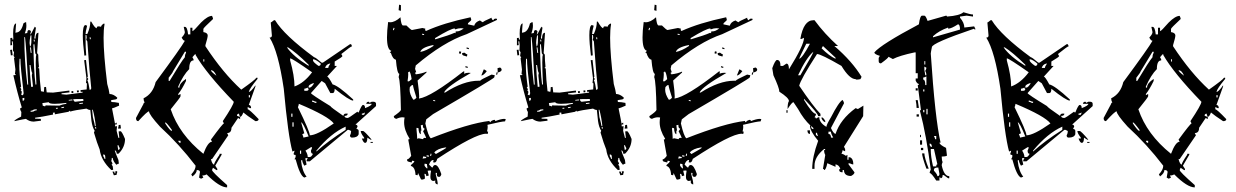

<svg xmlns="http://www.w3.org/2000/svg" viewBox="-20 -772 5287 821"><path d="M108.4 -573.2Q114.3 -574.2 114.3 -601.6V-621.1L110.4 -620.1Q106.4 -598.6 106.4 -587.9ZM430.7 -92.8Q430.7 -98.6 429.7 -105Q428.7 -111.3 422.9 -111.3H420.9L421.9 -103.5Q426.8 -96.7 426.8 -92.8ZM485.4 -130.9Q492.2 -131.8 492.2 -138.7Q487.3 -146.5 486.3 -151.4L482.4 -150.4ZM391.6 -221.7 390.6 -229.5H386.7L387.7 -221.7ZM389.6 -233.4Q385.7 -269.5 377 -302.7H374L377 -271.5Q385.7 -238.3 385.7 -233.4ZM243.2 -309.6 253.9 -311.5V-315.4L242.2 -313.5ZM219.7 -306.6 227.5 -307.6 226.6 -311.5 218.8 -310.5ZM111.3 -293.9 122.1 -294.9Q128.9 -299.8 137.7 -300.8L136.7 -304.7L125 -303.7Q119.1 -298.8 110.4 -297.9ZM319.3 -327.1 335 -329.1 334 -333 319.3 -331.1ZM301.8 -336.9 336.9 -340.8 335.9 -348.6Q297.9 -348.6 293 -347.7Q295.9 -336.9 301.8 -336.9ZM274.4 -341.8 290 -342.8 289.1 -346.7 273.4 -344.7ZM170.9 -316.4Q174.8 -317.4 174.8 -321.3L233.4 -320.3Q248 -326.2 263.7 -328.1V-332Q232.4 -328.1 213.9 -328.1Q189.5 -328.1 188.5 -335L161.1 -331.1L163.1 -319.3H166Q170.9 -319.3 170.9 -316.4ZM77.1 -340.8Q84 -341.8 84 -347.7V-353.5L76.2 -352.5ZM113.3 -400.4 121.1 -401.4 116.2 -448.2Q116.2 -454.1 118.2 -460Q114.3 -461.9 110.4 -494.1H106.4Q107.4 -457 113.3 -400.4ZM78.1 -364.3 81.1 -373Q67.4 -486.3 67.4 -520.5H63.5L62.5 -491.2Q62.5 -457 70.3 -402.3Q70.3 -399.4 66.4 -398.4L71.3 -390.6Q71.3 -387.7 68.4 -386.7L73.2 -379.9Q73.2 -373 70.3 -367.2ZM115.2 -545.9 112.3 -569.3H108.4L111.3 -545.9ZM368.2 -604.5 367.2 -612.3H363.3L364.3 -604.5ZM131.8 -410.2 135.7 -411.1Q132.8 -473.6 132.8 -504.9Q132.8 -537.1 135.7 -537.1L130.9 -543.9L127 -583L123 -582Q124 -472.7 131.8 -410.2ZM128.9 -594.7 127.9 -602.5H124L125 -594.7ZM100.6 -410.2Q91.8 -577.1 86.9 -613.3H84Q84 -513.7 96.7 -410.2ZM456.1 -44.9Q412.1 -85.9 406.2 -132.8Q395.5 -158.2 381.8 -205.1L384.8 -212.9Q375 -227.5 371.1 -254.9L366.2 -301.8Q358.4 -301.8 349.6 -307.6Q298.8 -300.8 280.3 -294.9L279.3 -298.8L272.5 -293.9L214.8 -283.2L213.9 -291L206.1 -290L207 -282.2Q155.3 -271.5 129.9 -268.6V-264.6L154.3 -263.7L155.3 -255.9L124 -252Q106.4 -252 90.8 -263.7Q86.9 -263.7 41 -253.9Q41 -258.8 70.3 -273.4L71.3 -293Q67.4 -298.8 65.4 -307.6L73.2 -312.5Q53.7 -376 37.1 -450.2L47.9 -451.2Q47.9 -455.1 43.9 -455.1L45.9 -474.6L40 -522.5Q40 -525.4 43 -525.4L38.1 -533.2L40 -548.8L35.2 -555.7L36.1 -580.1L34.2 -595.7L30.3 -594.7L32.2 -579.1L24.4 -578.1V-609.4L32.2 -610.4L33.2 -602.5L37.1 -603.5L36.1 -627.9Q36.1 -669.9 48.8 -671.9L45.9 -631.8L49.8 -632.8Q71.3 -634.8 80.1 -671.9L87.9 -676.8H91.8L92.8 -662.1Q92.8 -646.5 85.9 -628.9L96.7 -630.9Q96.7 -642.6 103.5 -643.6Q111.3 -642.6 112.3 -636.7Q109.4 -627.9 109.4 -624Q112.3 -624 128.9 -658.2Q129.9 -654.3 133.8 -654.3L127 -610.4L127.9 -606.4L131.8 -607.4Q131.8 -631.8 144.5 -631.8L138.7 -544.9L143.6 -538.1Q143.6 -513.7 146.5 -487.3Q146.5 -483.4 142.6 -482.4Q143.6 -479.5 147.5 -479.5Q149.4 -430.7 155.3 -381.8Q159.2 -381.8 167 -378.9Q168.9 -384.8 168.9 -399.4L176.8 -400.4L179.7 -377L207 -376L276.4 -384.8L277.3 -377L243.2 -373V-369.1L263.7 -367.2L333 -376V-379.9L325.2 -378.9L324.2 -386.7L350.6 -389.6L351.6 -414.1Q351.6 -417 347.7 -417L349.6 -437.5L339.8 -514.6L347.7 -515.6L355.5 -445.3Q355.5 -442.4 352.5 -441.4L357.4 -434.6Q357.4 -430.7 353.5 -429.7Q359.4 -416 363.3 -387.7Q370.1 -388.7 370.1 -395.5Q363.3 -453.1 353.5 -594.7L348.6 -602.5Q350.6 -608.4 350.6 -612.3L349.6 -622.1H345.7Q345.7 -562.5 348.6 -535.2L340.8 -534.2Q334 -588.9 334 -621.1Q334 -662.1 344.7 -665L352.5 -662.1Q345.7 -634.8 345.7 -626L353.5 -627Q366.2 -655.3 366.2 -679.7H370.1Q385.7 -651.4 393.6 -651.4Q393.6 -659.2 400.4 -659.2Q408.2 -659.2 412.1 -657.2Q412.1 -663.1 422.9 -670.9H426.8V-667Q422.9 -645.5 422.9 -610.4Q422.9 -539.1 438.5 -413.1Q446.3 -386.7 448.2 -370.1Q464.8 -370.1 481.4 -354.5Q481.4 -347.7 473.1 -346.7Q464.8 -345.7 455.1 -343.8L456.1 -335.9Q469.7 -335.9 488.3 -332L489.3 -320.3Q465.8 -309.6 459 -308.6Q469.7 -256.8 471.7 -243.2L478.5 -248L479.5 -240.2L471.7 -239.3L472.7 -231.4L480.5 -232.4L478.5 -212.9L486.3 -182.6H490.2L487.3 -210L495.1 -210.9Q501 -210.9 514.6 -177.7Q514.6 -142.6 487.3 -115.2L479.5 -114.3Q477.5 -128.9 470.7 -128.9Q470.7 -125 486.3 -87.9L488.3 -72.3Q484.4 -72.3 477.5 -67.4Q462.9 -84 461.9 -96.7H458Q458 -85 455.1 -84Q459 -79.1 460.9 -73.2Q460.9 -69.3 457 -68.4L461.9 -61.5L463.9 -45.9ZM466.8 -22.5 460.9 -38.1H468.8L469.7 -31.2H473.6L472.7 -39.1L480.5 -40L481.4 -36.1Q478.5 -28.3 478.5 -24.4ZM485.4 -221.7V-225.6Q487.3 -231.4 487.3 -235.4V-237.3L495.1 -238.3L497.1 -222.7ZM309.6 -377 308.6 -384.8 316.4 -385.7 317.4 -377.9ZM286.1 -374 285.2 -381.8 293 -382.8 293.9 -375ZM26.4 -535.2 23.4 -558.6 31.2 -559.6 34.2 -536.1Z M1006.8 -272.5Q1002 -281.2 1002 -286.1Q993.2 -285.2 993.2 -277.3Q1002 -272.5 1006.8 -272.5ZM752 -161.1V-169.9H742.2Q744.1 -161.1 752 -161.1ZM714.8 -211.9V-216.8Q691.4 -249 686.5 -249V-244.1Q708 -211.9 714.8 -211.9ZM1048.8 -355.5V-365.2H1043.9V-355.5ZM905.3 -448.2Q895.5 -471.7 881.8 -471.7Q881.8 -465.8 905.3 -448.2ZM853.5 -508.8V-518.6H849.6V-508.8ZM849.6 -114.3Q869.1 -166 886.7 -166L881.8 -174.8Q932.6 -244.1 937.5 -244.1L932.6 -253.9Q979.5 -324.2 979.5 -336.9Q860.4 -460 816.4 -537.1V-541Q813.5 -541 802.7 -527.3L807.6 -518.6V-513.7Q789.1 -513.7 789.1 -476.6Q763.7 -451.2 742.2 -402.3V-397.5H747.1Q747.1 -416 775.4 -434.6V-425.8Q757.8 -389.6 742.2 -370.1V-365.2L752 -370.1V-360.4Q752 -356.4 710 -304.7Q746.1 -197.3 849.6 -114.3ZM705.1 -425.8Q755.9 -510.7 770.5 -527.3Q770.5 -538.1 775.4 -545.9V-550.8H770.5L719.7 -466.8Q719.7 -462.9 701.2 -439.5V-425.8ZM1006.8 -272.5V-262.7L998 -267.6L969.7 -225.6Q969.7 -203.1 951.2 -203.1L956.1 -193.4L886.7 -91.8H881.8Q887.7 -68.4 895.5 -68.4Q895.5 -76.2 918.9 -110.4V-114.3H927.7V-110.4L900.4 -63.5L909.2 -49.8V-44.9H905.3L890.6 -54.7L886.7 -44.9Q886.7 -37.1 951.2 19.5V29.3Q918.9 29.3 863.3 -26.4Q855.5 -21.5 844.7 -21.5L849.6 -12.7L839.8 -7.8L831.1 -12.7L835 -36.1Q835 -44.9 821.3 -44.9Q821.3 -31.2 802.7 -17.6L797.9 -26.4Q816.4 -45.9 816.4 -63.5Q746.1 -155.3 664.1 -230.5Q617.2 -282.2 617.2 -295.9Q609.4 -295.9 571.3 -253.9Q561.5 -253.9 561.5 -267.6L593.8 -328.1Q593.8 -333 598.6 -333Q593.8 -341.8 593.8 -351.6Q633.8 -371.1 645.5 -420.9Q755.9 -570.3 770.5 -597.7Q763.7 -597.7 756.8 -611.3Q770.5 -626 770.5 -634.8L765.6 -657.2H770.5Q781.2 -657.2 784.2 -625H793.9V-653.3H802.7V-638.7Q807.6 -638.7 839.8 -675.8Q868.2 -704.1 886.7 -704.1L890.6 -694.3V-690.4Q849.6 -652.3 849.6 -648.4V-634.8Q868.2 -631.8 868.2 -620.1Q868.2 -611.3 858.4 -579.1V-574.2Q933.6 -460 1011.7 -388.7Q1071.3 -430.7 1076.2 -439.5H1081.1V-434.6Q1046.9 -393.6 1043.9 -378.9Q1052.7 -378.9 1072.3 -407.2V-402.3L1043.9 -323.2Q1053.7 -322.3 1053.7 -309.6H1048.8L1039.1 -314.5V-304.7Q1045.9 -304.7 1085.9 -262.7Q1085.9 -253.9 1072.3 -253.9Q1035.2 -278.3 1020.5 -291Q1013.7 -272.5 1006.8 -272.5Z M1151.4 -685.5H1156.2Q1195.3 -621.1 1323.2 -527.3Q1328.1 -527.3 1355.5 -503.9H1360.4L1476.6 -583H1481.4L1485.4 -574.2Q1480.5 -574.2 1439.5 -541L1444.3 -532.2Q1444.3 -528.3 1411.1 -508.8V-490.2H1420.9L1378.9 -444.3Q1384.8 -444.3 1402.3 -411.1Q1425.8 -406.2 1490.2 -346.7V-341.8Q1474.6 -341.8 1411.1 -392.6Q1411.1 -374 1402.3 -374H1392.6L1370.1 -416L1355.5 -425.8L1309.6 -374Q1309.6 -369.1 1392.6 -318.4Q1392.6 -314.5 1448.2 -276.4Q1450.2 -286.1 1458 -286.1H1466.8Q1466.8 -276.4 1453.1 -276.4Q1453.1 -267.6 1466.8 -267.6Q1471.7 -267.6 1508.8 -294.9Q1508.8 -291 1513.7 -291Q1526.4 -323.2 1532.2 -323.2Q1541 -323.2 1541 -309.6Q1569.3 -320.3 1569.3 -328.1H1545.9Q1547.9 -336.9 1555.7 -336.9Q1559.6 -336.9 1559.6 -332L1569.3 -336.9H1578.1Q1587.9 -335.9 1587.9 -328.1V-318.4L1500 -239.3Q1508.8 -238.3 1508.8 -230.5L1503.9 -220.7Q1513.7 -219.7 1513.7 -211.9V-198.2Q1508.8 -183.6 1485.4 -183.6Q1476.6 -183.6 1476.6 -193.4Q1481.4 -201.2 1481.4 -211.9L1471.7 -216.8H1466.8L1304.7 -82H1291V-86.9L1295.9 -95.7H1286.1V-90.8L1291 -68.4L1281.2 -63.5Q1272.5 -78.1 1272.5 -86.9H1267.6V-82Q1272.5 -39.1 1291 -16.6L1281.2 -12.7Q1262.7 -20.5 1244.1 -90.8H1239.3L1244.1 -100.6V-109.4Q1235.4 -109.4 1235.4 -114.3Q1239.3 -123 1239.3 -127.9L1230.5 -124Q1211.9 -190.4 1193.4 -392.6Q1169.9 -552.7 1132.8 -611.3Q1142.6 -611.3 1142.6 -620.1L1137.7 -675.8Q1139.6 -675.8 1151.4 -685.5ZM1207 -569.3Q1234.4 -530.3 1299.8 -490.2V-495.1Q1245.1 -548.8 1211.9 -569.3ZM1220.7 -522.5V-513.7Q1239.3 -447.3 1239.3 -402.3Q1280.3 -417 1314.5 -462.9Q1229.5 -522.5 1220.7 -522.5ZM1318.4 -518.6V-513.7Q1318.4 -506.8 1341.8 -490.2Q1351.6 -490.2 1351.6 -500Q1330.1 -518.6 1318.4 -518.6ZM1370.1 -481.4H1383.8Q1383.8 -488.3 1392.6 -500H1388.7Q1374 -496.1 1370.1 -481.4ZM1299.8 -402.3V-397.5H1304.7Q1311.5 -397.5 1323.2 -416H1318.4Q1299.8 -409.2 1299.8 -402.3ZM1281.2 -392.6V-383.8H1291Q1299.8 -383.8 1299.8 -392.6Q1295.9 -392.6 1295.9 -397.5Q1286.1 -392.6 1281.2 -392.6ZM1314.5 -341.8V-336.9Q1319.3 -336.9 1328.1 -332H1333V-336.9Q1327.1 -336.9 1318.4 -341.8ZM1257.8 -328.1Q1257.8 -323.2 1253.9 -313.5Q1304.7 -210 1304.7 -193.4Q1335 -193.4 1407.2 -244.1Q1383.8 -275.4 1257.8 -328.1ZM1527.3 -286.1V-281.2H1537.1L1541 -291Q1532.2 -286.1 1527.3 -286.1ZM1225.6 -286.1V-272.5H1230.5V-286.1ZM1230.5 -249V-230.5H1235.4V-249ZM1267.6 -249 1281.2 -202.1 1272.5 -198.2Q1277.3 -188.5 1277.3 -183.6L1299.8 -188.5Q1275.4 -249 1267.6 -249ZM1333 -127.9V-124Q1383.8 -169.9 1458 -216.8V-230.5Q1394.5 -202.1 1333 -127.9ZM1522.5 -211.9H1532.2Q1538.1 -211.9 1569.3 -174.8H1564.5L1550.8 -183.6Q1550.8 -161.1 1541 -161.1Q1534.2 -161.1 1527.3 -179.7H1537.1V-183.6Q1522.5 -202.1 1522.5 -211.9ZM1564.5 -165H1574.2V-161.1H1564.5ZM1286.1 -127.9Q1295.9 -113.3 1295.9 -100.6H1304.7Q1311.5 -100.6 1318.4 -114.3Q1309.6 -114.3 1309.6 -127.9Q1314.5 -137.7 1314.5 -142.6H1309.6ZM1262.7 -127.9V-114.3H1267.6V-127.9Z M1843.8 -604.5Q1900.4 -621.1 1923.8 -631.8L1927.7 -629.9L1928.7 -637.7H1933.6Q1946.3 -637.7 1962.9 -650.4Q1957 -651.4 1951.2 -651.4Q1939.5 -651.4 1926.8 -646.5Q1924.8 -646.5 1924.8 -649.4V-650.4Q1908.2 -650.4 1840.8 -609.4L1839.8 -604.5ZM1806.6 -50.8 1807.6 -55.7Q1805.7 -63.5 1805.7 -67.4V-70.3L1795.9 -72.3L1794.9 -66.4Q1794.9 -60.5 1806.6 -50.8ZM1787.1 -93.8Q1794.9 -95.7 1798.8 -95.7H1801.8L1802.7 -100.6L1790 -103.5ZM1813.5 -101.6 1814.5 -106.4 1804.7 -108.4 1803.7 -103.5ZM1823.2 -104.5 1825.2 -114.3 1821.3 -115.2 1819.3 -105.5ZM1843.8 -113.3Q1887.7 -137.7 1888.7 -140.6L1884.8 -141.6Q1850.6 -136.7 1836.9 -120.1ZM1789.1 -176.8Q1790 -182.6 1796.9 -182.6L1801.8 -181.6V-182.6Q1801.8 -186.5 1789.1 -210.9Q1794.9 -217.8 1795.9 -221.7Q1788.1 -223.6 1788.1 -234.4V-238.3L1779.3 -236.3L1782.2 -212.9L1779.3 -213.9V-198.2Q1770.5 -200.2 1769.5 -223.6L1761.7 -225.6L1760.7 -221.7Q1763.7 -191.4 1763.7 -181.6L1762.7 -178.7L1770.5 -180.7ZM1840.8 -338.9V-342.8L1833 -344.7L1832 -340.8ZM1748 -345.7Q1753.9 -345.7 1760.7 -354.5Q1746.1 -400.4 1746.1 -407.2V-408.2H1744.1Q1739.3 -408.2 1732.4 -399.4Q1731.4 -394.5 1731.4 -388.7Q1731.4 -369.1 1747.1 -345.7ZM1727.5 -423.8Q1729.5 -423.8 1740.2 -433.6Q1735.4 -464.8 1729.5 -466.8Q1728.5 -462.9 1725.6 -462.9H1724.6Q1725.6 -460 1725.6 -453.1Q1725.6 -443.4 1722.7 -424.8ZM1777.3 -549.8Q1802.7 -554.7 1833 -575.2L1834 -579.1H1831.1Q1782.2 -569.3 1777.3 -549.8ZM1664.1 -642.6 1667 -652.3 1663.1 -653.3 1660.2 -643.6ZM1793 -622.1 1793.9 -626 1785.2 -627.9 1784.2 -624ZM1851.6 16.6Q1840.8 14.6 1840.8 5.9L1841.8 0L1832 2Q1820.3 0 1820.3 -15.6Q1820.3 -26.4 1823.2 -42L1818.4 -43L1808.6 -42L1813.5 -21.5L1802.7 -18.6V-21.5Q1802.7 -27.3 1795.9 -29.3L1794.9 -25.4Q1796.9 -19.5 1796.9 -13.7L1795.9 -6.8L1785.2 -3.9L1780.3 -4.9L1767.6 -32.2L1765.6 -22.5L1756.8 -24.4Q1754.9 -58.6 1736.3 -62.5L1738.3 -67.4Q1750 -76.2 1752 -83L1742.2 -85L1740.2 -77.1Q1733.4 -79.1 1727.1 -80.6Q1720.7 -82 1720.7 -87.9V-90.8H1721.7Q1727.5 -90.8 1738.3 -105.5L1725.6 -175.8H1727.5Q1730.5 -175.8 1731.4 -178.7Q1708 -215.8 1708 -249Q1708 -259.8 1710 -269.5L1701.2 -270.5Q1688.5 -270.5 1674.8 -263.7Q1664.1 -266.6 1664.1 -273.4V-275.4Q1692.4 -294.9 1694.3 -301.8Q1692.4 -423.8 1684.6 -442.4L1687.5 -456.1Q1677.7 -458 1672.9 -516.6Q1659.2 -519.5 1651.4 -545.9L1646.5 -546.9L1653.3 -554.7Q1634.8 -559.6 1634.8 -612.3Q1634.8 -638.7 1639.6 -677.7L1648.4 -676.8Q1668.9 -676.8 1692.4 -698.2Q1695.3 -664.1 1703.1 -663.1H1717.8Q1735.4 -645.5 1741.2 -643.6L1786.1 -652.3L1798.8 -649.4L1797.9 -645.5Q1797.9 -640.6 1801.8 -639.6Q1877 -673.8 1992.2 -698.2L1995.1 -688.5L1994.1 -684.6L1981.4 -672.9L1980.5 -668L2007.8 -662.1Q2011.7 -677.7 2032.2 -684.6Q2040 -678.7 2044.9 -676.8Q2045.9 -680.7 2082 -696.3Q2082 -687.5 2089.8 -685.5Q2091.8 -692.4 2099.6 -692.4L2105.5 -691.4L2104.5 -686.5L1975.6 -626Q1875 -591.8 1757.8 -492.2L1754.9 -477.5L1759.8 -462.9H1758.8Q1755.9 -462.9 1753.9 -459Q1757.8 -458 1757.8 -455.1V-454.1Q1784.2 -457 1803.7 -465.8V-461.9L1765.6 -427.7Q1772.5 -378.9 1772.5 -359.4L1771.5 -350.6Q1822.3 -357.4 1961.9 -466.8L1965.8 -465.8L1963.9 -457Q1974.6 -460.9 1984.4 -460.9Q1989.3 -460.9 1993.2 -460Q1891.6 -402.3 1878.9 -377L1882.8 -376Q1961.9 -426.8 2026.4 -426.8H2033.2Q2035.2 -431.6 2082 -453.1L2095.7 -450.2Q2094.7 -446.3 2093.3 -440.9Q2091.8 -435.5 1832 -284.2L1802.7 -261.7L1798.8 -244.1Q1811.5 -188.5 1822.3 -180.7Q1986.3 -245.1 2073.2 -254.9V-252.9Q2073.2 -250 2077.1 -249Q2078.1 -255.9 2093.8 -259.8Q2097.7 -258.8 2097.7 -255.9V-253.9Q2122.1 -263.7 2135.7 -263.7L2142.6 -262.7L2139.6 -252.9H2137.7Q2126 -252.9 2064.5 -238.3Q2065.4 -234.4 2065.4 -229.5Q2065.4 -221.7 2062.5 -210L2067.4 -209L2065.4 -199.2L2058.6 -200.2Q2012.7 -200.2 1849.6 -92.8Q1845.7 -77.1 1837.9 -77.1L1832 -78.1L1834 -87.9H1832Q1822.3 -87.9 1814.5 -68.4L1826.2 -56.6L1830.1 -55.7Q1833 -66.4 1840.8 -66.4Q1854.5 -66.4 1867.2 -27.3Q1864.3 -15.6 1857.4 -15.6Q1847.7 -15.6 1847.7 -26.4L1848.6 -32.2L1843.8 -33.2L1842.8 -28.3Q1851.6 2.9 1851.6 13.7ZM1979.5 -481.4 1969.7 -484.4 1970.7 -489.3 1980.5 -486.3ZM2105.5 -452.1 2101.6 -453.1 2103.5 -462.9 2108.4 -461.9ZM2038.1 -449.2 2048.8 -475.6Q2051.8 -474.6 2054.7 -472.7Q2057.6 -470.7 2061.5 -467.8Q2047.9 -449.2 2038.1 -449.2ZM2108.4 -461.9 2107.4 -480.5 2118.2 -483.4Q2125 -479.5 2125 -473.6Q2125 -465.8 2108.4 -461.9ZM1976.6 -530.3 1962.9 -534.2Q1956.1 -536.1 1956.1 -542V-544.9L1965.8 -546.9Q1974.6 -540 1978.5 -539.1ZM1950.2 -542 1942.4 -543.9 1944.3 -552.7 1952.1 -550.8ZM1984.4 -561.5 1974.6 -564.5 1975.6 -569.3 1985.4 -566.4ZM1694.3 -725.6 1684.6 -728.5 1686.5 -752 1694.3 -750Z M2274.4 -573.2Q2280.3 -574.2 2280.3 -601.6V-621.1L2276.4 -620.1Q2272.5 -598.6 2272.5 -587.9ZM2596.7 -92.8Q2596.7 -98.6 2595.7 -105Q2594.7 -111.3 2588.9 -111.3H2586.9L2587.9 -103.5Q2592.8 -96.7 2592.8 -92.8ZM2651.4 -130.9Q2658.2 -131.8 2658.2 -138.7Q2653.3 -146.5 2652.3 -151.4L2648.4 -150.4ZM2557.6 -221.7 2556.6 -229.5H2552.7L2553.7 -221.7ZM2555.7 -233.4Q2551.8 -269.5 2543 -302.7H2540L2543 -271.5Q2551.8 -238.3 2551.8 -233.4ZM2409.2 -309.6 2419.9 -311.5V-315.4L2408.2 -313.5ZM2385.7 -306.6 2393.6 -307.6 2392.6 -311.5 2384.8 -310.5ZM2277.3 -293.9 2288.1 -294.9Q2294.9 -299.8 2303.7 -300.8L2302.7 -304.7L2291 -303.7Q2285.2 -298.8 2276.4 -297.9ZM2485.4 -327.1 2501 -329.1 2500 -333 2485.4 -331.1ZM2467.8 -336.9 2502.9 -340.8 2502 -348.6Q2463.9 -348.6 2459 -347.7Q2461.9 -336.9 2467.8 -336.9ZM2440.4 -341.8 2456.1 -342.8 2455.1 -346.7 2439.5 -344.7ZM2336.9 -316.4Q2340.8 -317.4 2340.8 -321.3L2399.4 -320.3Q2414.1 -326.2 2429.7 -328.1V-332Q2398.4 -328.1 2379.9 -328.1Q2355.5 -328.1 2354.5 -335L2327.1 -331.1L2329.1 -319.3H2332Q2336.9 -319.3 2336.9 -316.4ZM2243.2 -340.8Q2250 -341.8 2250 -347.7V-353.5L2242.2 -352.5ZM2279.3 -400.4 2287.1 -401.4 2282.2 -448.2Q2282.2 -454.1 2284.2 -460Q2280.3 -461.9 2276.4 -494.1H2272.5Q2273.4 -457 2279.3 -400.4ZM2244.1 -364.3 2247.1 -373Q2233.4 -486.3 2233.4 -520.5H2229.5L2228.5 -491.2Q2228.5 -457 2236.3 -402.3Q2236.3 -399.4 2232.4 -398.4L2237.3 -390.6Q2237.3 -387.7 2234.4 -386.7L2239.3 -379.9Q2239.3 -373 2236.3 -367.2ZM2281.2 -545.9 2278.3 -569.3H2274.4L2277.3 -545.9ZM2534.2 -604.5 2533.2 -612.3H2529.3L2530.3 -604.5ZM2297.9 -410.2 2301.8 -411.1Q2298.8 -473.6 2298.8 -504.9Q2298.8 -537.1 2301.8 -537.1L2296.9 -543.9L2293 -583L2289.1 -582Q2290 -472.7 2297.9 -410.2ZM2294.9 -594.7 2293.9 -602.5H2290L2291 -594.7ZM2266.6 -410.2Q2257.8 -577.1 2252.9 -613.3H2250Q2250 -513.7 2262.7 -410.2ZM2622.1 -44.9Q2578.1 -85.9 2572.3 -132.8Q2561.5 -158.2 2547.9 -205.1L2550.8 -212.9Q2541 -227.5 2537.1 -254.9L2532.2 -301.8Q2524.4 -301.8 2515.6 -307.6Q2464.8 -300.8 2446.3 -294.9L2445.3 -298.8L2438.5 -293.9L2380.9 -283.2L2379.9 -291L2372.1 -290L2373 -282.2Q2321.3 -271.5 2295.9 -268.6V-264.6L2320.3 -263.7L2321.3 -255.9L2290 -252Q2272.5 -252 2256.8 -263.7Q2252.9 -263.7 2207 -253.9Q2207 -258.8 2236.3 -273.4L2237.3 -293Q2233.4 -298.8 2231.4 -307.6L2239.3 -312.5Q2219.7 -376 2203.1 -450.2L2213.9 -451.2Q2213.9 -455.1 2210 -455.1L2211.9 -474.6L2206.1 -522.5Q2206.1 -525.4 2209 -525.4L2204.1 -533.2L2206.1 -548.8L2201.2 -555.7L2202.1 -580.1L2200.2 -595.7L2196.3 -594.7L2198.2 -579.1L2190.4 -578.1V-609.4L2198.2 -610.4L2199.2 -602.5L2203.1 -603.5L2202.1 -627.9Q2202.1 -669.9 2214.8 -671.9L2211.9 -631.8L2215.8 -632.8Q2237.3 -634.8 2246.1 -671.9L2253.9 -676.8H2257.8L2258.8 -662.1Q2258.8 -646.5 2252 -628.9L2262.7 -630.9Q2262.7 -642.6 2269.5 -643.6Q2277.3 -642.6 2278.3 -636.7Q2275.4 -627.9 2275.4 -624Q2278.3 -624 2294.9 -658.2Q2295.9 -654.3 2299.8 -654.3L2293 -610.4L2293.9 -606.4L2297.9 -607.4Q2297.9 -631.8 2310.5 -631.8L2304.7 -544.9L2309.6 -538.1Q2309.6 -513.7 2312.5 -487.3Q2312.5 -483.4 2308.6 -482.4Q2309.6 -479.5 2313.5 -479.5Q2315.4 -430.7 2321.3 -381.8Q2325.2 -381.8 2333 -378.9Q2335 -384.8 2335 -399.4L2342.8 -400.4L2345.7 -377L2373 -376L2442.4 -384.8L2443.4 -377L2409.2 -373V-369.1L2429.7 -367.2L2499 -376V-379.9L2491.2 -378.9L2490.2 -386.7L2516.6 -389.6L2517.6 -414.1Q2517.6 -417 2513.7 -417L2515.6 -437.5L2505.9 -514.6L2513.7 -515.6L2521.5 -445.3Q2521.5 -442.4 2518.6 -441.4L2523.4 -434.6Q2523.4 -430.7 2519.5 -429.7Q2525.4 -416 2529.3 -387.7Q2536.1 -388.7 2536.1 -395.5Q2529.3 -453.1 2519.5 -594.7L2514.6 -602.5Q2516.6 -608.4 2516.6 -612.3L2515.6 -622.1H2511.7Q2511.7 -562.5 2514.6 -535.2L2506.8 -534.2Q2500 -588.9 2500 -621.1Q2500 -662.1 2510.7 -665L2518.6 -662.1Q2511.7 -634.8 2511.7 -626L2519.5 -627Q2532.2 -655.3 2532.2 -679.7H2536.1Q2551.8 -651.4 2559.6 -651.4Q2559.6 -659.2 2566.4 -659.2Q2574.2 -659.2 2578.1 -657.2Q2578.1 -663.1 2588.9 -670.9H2592.8V-667Q2588.9 -645.5 2588.9 -610.4Q2588.9 -539.1 2604.5 -413.1Q2612.3 -386.7 2614.3 -370.1Q2630.9 -370.1 2647.5 -354.5Q2647.5 -347.7 2639.2 -346.7Q2630.9 -345.7 2621.1 -343.8L2622.1 -335.9Q2635.7 -335.9 2654.3 -332L2655.3 -320.3Q2631.8 -309.6 2625 -308.6Q2635.7 -256.8 2637.7 -243.2L2644.5 -248L2645.5 -240.2L2637.7 -239.3L2638.7 -231.4L2646.5 -232.4L2644.5 -212.9L2652.3 -182.6H2656.2L2653.3 -210L2661.1 -210.9Q2667 -210.9 2680.7 -177.7Q2680.7 -142.6 2653.3 -115.2L2645.5 -114.3Q2643.6 -128.9 2636.7 -128.9Q2636.7 -125 2652.3 -87.9L2654.3 -72.3Q2650.4 -72.3 2643.6 -67.4Q2628.9 -84 2627.9 -96.7H2624Q2624 -85 2621.1 -84Q2625 -79.1 2627 -73.2Q2627 -69.3 2623 -68.4L2627.9 -61.5L2629.9 -45.9ZM2632.8 -22.5 2627 -38.1H2634.8L2635.7 -31.2H2639.6L2638.7 -39.1L2646.5 -40L2647.5 -36.1Q2644.5 -28.3 2644.5 -24.4ZM2651.4 -221.7V-225.6Q2653.3 -231.4 2653.3 -235.4V-237.3L2661.1 -238.3L2663.1 -222.7ZM2475.6 -377 2474.6 -384.8 2482.4 -385.7 2483.4 -377.9ZM2452.1 -374 2451.2 -381.8 2459 -382.8 2460 -375ZM2192.4 -535.2 2189.5 -558.6 2197.3 -559.6 2200.2 -536.1Z M2936.5 -604.5Q2993.2 -621.1 3016.6 -631.8L3020.5 -629.9L3021.5 -637.7H3026.4Q3039.1 -637.7 3055.7 -650.4Q3049.8 -651.4 3043.9 -651.4Q3032.2 -651.4 3019.5 -646.5Q3017.6 -646.5 3017.6 -649.4V-650.4Q3001 -650.4 2933.6 -609.4L2932.6 -604.5ZM2899.4 -50.8 2900.4 -55.7Q2898.4 -63.5 2898.4 -67.4V-70.3L2888.7 -72.3L2887.7 -66.4Q2887.7 -60.5 2899.4 -50.8ZM2879.9 -93.8Q2887.7 -95.7 2891.6 -95.7H2894.5L2895.5 -100.6L2882.8 -103.5ZM2906.2 -101.6 2907.2 -106.4 2897.5 -108.4 2896.5 -103.5ZM2916 -104.5 2918 -114.3 2914.1 -115.2 2912.1 -105.5ZM2936.5 -113.3Q2980.5 -137.7 2981.4 -140.6L2977.5 -141.6Q2943.4 -136.7 2929.7 -120.1ZM2881.8 -176.8Q2882.8 -182.6 2889.6 -182.6L2894.5 -181.6V-182.6Q2894.5 -186.5 2881.8 -210.9Q2887.7 -217.8 2888.7 -221.7Q2880.9 -223.6 2880.9 -234.4V-238.3L2872.1 -236.3L2875 -212.9L2872.1 -213.9V-198.2Q2863.3 -200.2 2862.3 -223.6L2854.5 -225.6L2853.5 -221.7Q2856.4 -191.4 2856.4 -181.6L2855.5 -178.7L2863.3 -180.7ZM2933.6 -338.9V-342.8L2925.8 -344.7L2924.8 -340.8ZM2840.8 -345.7Q2846.7 -345.7 2853.5 -354.5Q2838.9 -400.4 2838.9 -407.2V-408.2H2836.9Q2832 -408.2 2825.2 -399.4Q2824.2 -394.5 2824.2 -388.7Q2824.2 -369.1 2839.8 -345.7ZM2820.3 -423.8Q2822.3 -423.8 2833 -433.6Q2828.1 -464.8 2822.3 -466.8Q2821.3 -462.9 2818.4 -462.9H2817.4Q2818.4 -460 2818.4 -453.1Q2818.4 -443.4 2815.4 -424.8ZM2870.1 -549.8Q2895.5 -554.7 2925.8 -575.2L2926.8 -579.1H2923.8Q2875 -569.3 2870.1 -549.8ZM2756.8 -642.6 2759.8 -652.3 2755.9 -653.3 2752.9 -643.6ZM2885.7 -622.1 2886.7 -626 2877.9 -627.9 2877 -624ZM2944.3 16.6Q2933.6 14.6 2933.6 5.9L2934.6 0L2924.8 2Q2913.1 0 2913.1 -15.6Q2913.1 -26.4 2916 -42L2911.1 -43L2901.4 -42L2906.2 -21.5L2895.5 -18.6V-21.5Q2895.5 -27.3 2888.7 -29.3L2887.7 -25.4Q2889.6 -19.5 2889.6 -13.7L2888.7 -6.8L2877.9 -3.9L2873 -4.9L2860.4 -32.2L2858.4 -22.5L2849.6 -24.4Q2847.7 -58.6 2829.1 -62.5L2831.1 -67.4Q2842.8 -76.2 2844.7 -83L2835 -85L2833 -77.1Q2826.2 -79.1 2819.8 -80.6Q2813.5 -82 2813.5 -87.9V-90.8H2814.5Q2820.3 -90.8 2831.1 -105.5L2818.4 -175.8H2820.3Q2823.2 -175.8 2824.2 -178.7Q2800.8 -215.8 2800.8 -249Q2800.8 -259.8 2802.7 -269.5L2793.9 -270.5Q2781.2 -270.5 2767.6 -263.7Q2756.8 -266.6 2756.8 -273.4V-275.4Q2785.2 -294.9 2787.1 -301.8Q2785.2 -423.8 2777.3 -442.4L2780.3 -456.1Q2770.5 -458 2765.6 -516.6Q2752 -519.5 2744.1 -545.9L2739.3 -546.9L2746.1 -554.7Q2727.5 -559.6 2727.5 -612.3Q2727.5 -638.7 2732.4 -677.7L2741.2 -676.8Q2761.7 -676.8 2785.2 -698.2Q2788.1 -664.1 2795.9 -663.1H2810.5Q2828.1 -645.5 2834 -643.6L2878.9 -652.3L2891.6 -649.4L2890.6 -645.5Q2890.6 -640.6 2894.5 -639.6Q2969.7 -673.8 3085 -698.2L3087.9 -688.5L3086.9 -684.6L3074.2 -672.9L3073.2 -668L3100.6 -662.1Q3104.5 -677.7 3125 -684.6Q3132.8 -678.7 3137.7 -676.8Q3138.7 -680.7 3174.8 -696.3Q3174.8 -687.5 3182.6 -685.5Q3184.6 -692.4 3192.4 -692.4L3198.2 -691.4L3197.3 -686.5L3068.4 -626Q2967.8 -591.8 2850.6 -492.2L2847.7 -477.5L2852.5 -462.9H2851.6Q2848.6 -462.9 2846.7 -459Q2850.6 -458 2850.6 -455.1V-454.1Q2877 -457 2896.5 -465.8V-461.9L2858.4 -427.7Q2865.2 -378.9 2865.2 -359.4L2864.3 -350.6Q2915 -357.4 3054.7 -466.8L3058.6 -465.8L3056.6 -457Q3067.4 -460.9 3077.1 -460.9Q3082 -460.9 3085.9 -460Q2984.4 -402.3 2971.7 -377L2975.6 -376Q3054.7 -426.8 3119.1 -426.8H3126Q3127.9 -431.6 3174.8 -453.1L3188.5 -450.2Q3187.5 -446.3 3186 -440.9Q3184.6 -435.5 2924.8 -284.2L2895.5 -261.7L2891.6 -244.1Q2904.3 -188.5 2915 -180.7Q3079.1 -245.1 3166 -254.9V-252.9Q3166 -250 3169.9 -249Q3170.9 -255.9 3186.5 -259.8Q3190.4 -258.8 3190.4 -255.9V-253.9Q3214.8 -263.7 3228.5 -263.7L3235.4 -262.7L3232.4 -252.9H3230.5Q3218.8 -252.9 3157.2 -238.3Q3158.2 -234.4 3158.2 -229.5Q3158.2 -221.7 3155.3 -210L3160.2 -209L3158.2 -199.2L3151.4 -200.2Q3105.5 -200.2 2942.4 -92.8Q2938.5 -77.1 2930.7 -77.1L2924.8 -78.1L2926.8 -87.9H2924.8Q2915 -87.9 2907.2 -68.4L2918.9 -56.6L2922.9 -55.7Q2925.8 -66.4 2933.6 -66.4Q2947.3 -66.4 2960 -27.3Q2957 -15.6 2950.2 -15.6Q2940.4 -15.6 2940.4 -26.4L2941.4 -32.2L2936.5 -33.2L2935.5 -28.3Q2944.3 2.9 2944.3 13.7ZM3072.3 -481.4 3062.5 -484.4 3063.5 -489.3 3073.2 -486.3ZM3198.2 -452.1 3194.3 -453.1 3196.3 -462.9 3201.2 -461.9ZM3130.9 -449.2 3141.6 -475.6Q3144.5 -474.6 3147.5 -472.7Q3150.4 -470.7 3154.3 -467.8Q3140.6 -449.2 3130.9 -449.2ZM3201.2 -461.9 3200.2 -480.5 3210.9 -483.4Q3217.8 -479.5 3217.8 -473.6Q3217.8 -465.8 3201.2 -461.9ZM3069.3 -530.3 3055.7 -534.2Q3048.8 -536.1 3048.8 -542V-544.9L3058.6 -546.9Q3067.4 -540 3071.3 -539.1ZM3043 -542 3035.2 -543.9 3037.1 -552.7 3044.9 -550.8ZM3077.1 -561.5 3067.4 -564.5 3068.4 -569.3 3078.1 -566.4ZM2787.1 -725.6 2777.3 -728.5 2779.3 -752 2787.1 -750Z M3458 -219.7V-224.6L3448.2 -233.4Q3448.2 -219.7 3458 -219.7ZM3397.5 -520.5Q3411.1 -524.4 3443.4 -585H3427.7Q3397.5 -524.4 3397.5 -520.5ZM3552.7 -520.5V-525.4L3499 -575.2L3493.2 -565.4Q3525.4 -533.2 3552.7 -520.5ZM3402.3 -450.2Q3458 -543.9 3458 -550.8Q3427.7 -525.4 3392.6 -450.2ZM3543 -183.6Q3533.2 -200.2 3533.2 -209H3522.5V-199.2Q3533.2 -199.2 3533.2 -183.6ZM3478.5 -189.5Q3473.6 -199.2 3473.6 -204.1H3468.8V-194.3ZM3508.8 -250Q3501 -250 3493.2 -264.6V-270.5Q3500 -270.5 3508.8 -254.9ZM3347.7 -290H3342.8V-300.8H3347.7ZM3443.4 -199.2Q3432.6 -199.2 3432.6 -214.8H3443.4ZM3619.1 -19.5Q3588.9 -19.5 3588.9 -44.9H3583V-35.2Q3568.4 -35.2 3568.4 -44.9Q3568.4 -49.8 3573.2 -49.8Q3568.4 -66.4 3552.7 -69.3V-58.6L3517.6 -74.2Q3511.7 -44.9 3503.9 -44.9Q3503.9 -49.8 3499 -49.8L3508.8 -109.4Q3503.9 -118.2 3503.9 -129.9Q3508.8 -129.9 3508.8 -134.8H3503.9Q3462.9 -101.6 3462.9 -63.5V-49.8H3453.1Q3453.1 -100.6 3478.5 -169.9Q3443.4 -211.9 3443.4 -234.4H3446.3Q3416 -262.7 3392.6 -305.7L3373 -335Q3366.2 -335 3347.7 -305.7Q3347.7 -331.1 3353.5 -339.8Q3353.5 -353.5 3312.5 -379.9Q3312.5 -395.5 3287.1 -450.2L3282.2 -480.5Q3294.9 -515.6 3302.7 -515.6Q3317.4 -515.6 3317.4 -490.2H3328.1L3342.8 -500Q3353.5 -500 3353.5 -475.6Q3418 -579.1 3418 -610.4L3407.2 -605.5H3402.3Q3416 -685.5 3458 -685.5H3462.9Q3505.9 -627 3563.5 -575.2H3547.9Q3624 -509.8 3664.1 -443.4L3659.2 -433.6Q3649.4 -431.6 3643.6 -431.6Q3638.7 -431.6 3638.7 -433.6Q3612.3 -433.6 3578.1 -490.2Q3490.2 -541 3473.6 -541Q3402.3 -430.7 3397.5 -405.3Q3459 -314.5 3488.3 -285.2V-275.4H3478.5Q3478.5 -286.1 3418 -349.6V-344.7Q3454.1 -285.2 3468.8 -285.2V-280.3L3462.9 -270.5Q3468.8 -270.5 3468.8 -264.6L3478.5 -270.5H3483.4Q3483.4 -247.1 3513.7 -229.5Q3513.7 -238.3 3533.2 -270.5Q3567.4 -336.9 3583 -344.7Q3588.9 -335.9 3588.9 -330.1L3533.2 -224.6Q3543 -202.1 3552.7 -199.2Q3573.2 -261.7 3638.7 -309.6L3648.4 -305.7L3671.9 -320.3L3670.9 -275.4L3588.9 -144.5L3593.8 -134.8V-125L3583 -129.9Q3583 -125 3578.1 -114.3Q3585.9 -114.3 3598.6 -104.5Q3598.6 -109.4 3603.5 -109.4V-88.9H3608.4V-99.6H3614.3Q3628.9 -93.8 3628.9 -69.3H3624Q3614.3 -74.2 3608.4 -74.2V-69.3L3633.8 -35.2Q3633.8 -27.3 3619.1 -19.5Z M3969.7 -612.3 4085 -645.5Q4085 -668 4076.2 -668Q4047.9 -649.4 4034.2 -649.4V-654.3Q3995.1 -640.6 3969.7 -617.2ZM3988.3 -18.6Q3997.1 -18.6 3997.1 -28.3L3992.2 -55.7Q3973.6 -55.7 3973.6 -46.9V-42Q3988.3 -26.4 3988.3 -18.6ZM3983.4 -60.5Q3983.4 -69.3 3988.3 -69.3L3973.6 -134.8H3960V-129.9Q3960 -103.5 3969.7 -60.5ZM3964.8 -143.6Q3964.8 -158.2 3955.1 -158.2V-153.3Q3957 -143.6 3964.8 -143.6ZM3983.4 -176.8V-190.4H3973.6Q3978.5 -181.6 3978.5 -176.8ZM3932.6 -292V-301.8H3927.7V-292ZM3946.3 -283.2V-306.6H3941.4V-283.2ZM3932.6 -380.9V-389.6H3927.7V-380.9ZM3941.4 -408.2V-445.3Q3932.6 -440.4 3927.7 -440.4V-431.6Q3936.5 -431.6 3936.5 -408.2ZM3941.4 -450.2Q3941.4 -460 3936.5 -468.8Q3941.4 -477.5 3941.4 -482.4L3932.6 -487.3V-473.6L3936.5 -450.2ZM3936.5 -496.1V-510.7H3932.6V-496.1ZM3997.1 0H3983.4Q3962.9 -32.2 3955.1 -32.2Q3955.1 -37.1 3960 -46.9Q3941.4 -192.4 3914.1 -296.9Q3914.1 -301.8 3918 -301.8L3904.3 -408.2Q3909.2 -408.2 3909.2 -413.1Q3902.3 -413.1 3895.5 -426.8V-436.5H3904.3V-459H3895.5V-547.9H3890.6Q3826.2 -534.2 3797.9 -519.5L3779.3 -529.3Q3779.3 -524.4 3747.1 -501Q3737.3 -501 3737.3 -510.7V-524.4L3742.2 -533.2Q3718.8 -540 3718.8 -547.9Q3747.1 -582 3909.2 -668Q3914.1 -705.1 3922.9 -705.1H3932.6Q3938.5 -705.1 3946.3 -682.6L4025.4 -705.1Q4029.3 -705.1 4029.3 -701.2Q4084 -705.1 4099.6 -719.7Q4129.9 -710 4140.6 -710V-701.2Q4136.7 -701.2 4113.3 -705.1L4085 -701.2V-696.3Q4103.5 -674.8 4103.5 -654.3L4145.5 -659.2L4150.4 -649.4V-645.5Q4145.5 -645.5 4145.5 -649.4Q3964.8 -587.9 3964.8 -570.3Q3960 -546.9 3960 -543Q3978.5 -262.7 4002 -162.1H3997.1Q3997.1 -153.3 4025.4 -139.6L4029.3 -106.4Q4022.5 -102.5 4006.8 -102.5Q4006.8 -86.9 4010.7 -79.1Q4006.8 -70.3 4006.8 -65.4Q4016.6 -18.6 4039.1 -18.6V-9.8H4034.2L4015.6 -23.4H4010.7Q4010.7 -9.8 4002 -9.8Q4002 -13.7 3997.1 -13.7ZM3951.2 -50.8H3941.4Q3922.9 -101.6 3922.9 -116.2H3932.6Q3932.6 -98.6 3951.2 -50.8ZM3927.7 -129.9H3918V-139.6H3927.7ZM3922.9 -153.3H3914.1V-171.9H3922.9ZM3918 -185.5H3914.1V-195.3H3918ZM3909.2 -273.4H3899.4V-283.2H3909.2ZM3909.2 -310.5H3899.4Q3899.4 -325.2 3895.5 -343.8H3904.3ZM3904.3 -384.8H3895.5V-394.5H3904.3Z M4215.8 -685.5H4220.7Q4259.8 -621.1 4387.7 -527.3Q4392.6 -527.3 4419.9 -503.9H4424.8L4541 -583H4545.9L4549.8 -574.2Q4544.9 -574.2 4503.9 -541L4508.8 -532.2Q4508.8 -528.3 4475.6 -508.8V-490.2H4485.4L4443.4 -444.3Q4449.2 -444.3 4466.8 -411.1Q4490.2 -406.2 4554.7 -346.7V-341.8Q4539.1 -341.8 4475.6 -392.6Q4475.6 -374 4466.8 -374H4457L4434.6 -416L4419.9 -425.8L4374 -374Q4374 -369.1 4457 -318.4Q4457 -314.5 4512.7 -276.4Q4514.6 -286.1 4522.5 -286.1H4531.2Q4531.2 -276.4 4517.6 -276.4Q4517.6 -267.6 4531.2 -267.6Q4536.1 -267.6 4573.2 -294.9Q4573.2 -291 4578.1 -291Q4590.8 -323.2 4596.7 -323.2Q4605.5 -323.2 4605.5 -309.6Q4633.8 -320.3 4633.8 -328.1H4610.4Q4612.3 -336.9 4620.1 -336.9Q4624 -336.9 4624 -332L4633.8 -336.9H4642.6Q4652.3 -335.9 4652.3 -328.1V-318.4L4564.5 -239.3Q4573.2 -238.3 4573.2 -230.5L4568.4 -220.7Q4578.1 -219.7 4578.1 -211.9V-198.2Q4573.2 -183.6 4549.8 -183.6Q4541 -183.6 4541 -193.4Q4545.9 -201.2 4545.9 -211.9L4536.1 -216.8H4531.2L4369.1 -82H4355.5V-86.9L4360.4 -95.7H4350.6V-90.8L4355.5 -68.4L4345.7 -63.5Q4336.9 -78.1 4336.9 -86.9H4332V-82Q4336.9 -39.1 4355.5 -16.6L4345.7 -12.7Q4327.1 -20.5 4308.6 -90.8H4303.7L4308.6 -100.6V-109.4Q4299.8 -109.4 4299.8 -114.3Q4303.7 -123 4303.7 -127.9L4294.9 -124Q4276.4 -190.4 4257.8 -392.6Q4234.4 -552.7 4197.3 -611.3Q4207 -611.3 4207 -620.1L4202.1 -675.8Q4204.1 -675.8 4215.8 -685.5ZM4271.5 -569.3Q4298.8 -530.3 4364.3 -490.2V-495.1Q4309.6 -548.8 4276.4 -569.3ZM4285.2 -522.5V-513.7Q4303.7 -447.3 4303.7 -402.3Q4344.7 -417 4378.9 -462.9Q4293.9 -522.5 4285.2 -522.5ZM4382.8 -518.6V-513.7Q4382.8 -506.8 4406.2 -490.2Q4416 -490.2 4416 -500Q4394.5 -518.6 4382.8 -518.6ZM4434.6 -481.4H4448.2Q4448.2 -488.3 4457 -500H4453.1Q4438.5 -496.1 4434.6 -481.4ZM4364.3 -402.3V-397.5H4369.1Q4376 -397.5 4387.7 -416H4382.8Q4364.3 -409.2 4364.3 -402.3ZM4345.7 -392.6V-383.8H4355.5Q4364.3 -383.8 4364.3 -392.6Q4360.4 -392.6 4360.4 -397.5Q4350.6 -392.6 4345.7 -392.6ZM4378.9 -341.8V-336.9Q4383.8 -336.9 4392.6 -332H4397.5V-336.9Q4391.6 -336.9 4382.8 -341.8ZM4322.3 -328.1Q4322.3 -323.2 4318.4 -313.5Q4369.1 -210 4369.1 -193.4Q4399.4 -193.4 4471.7 -244.1Q4448.2 -275.4 4322.3 -328.1ZM4591.8 -286.1V-281.2H4601.6L4605.5 -291Q4596.7 -286.1 4591.8 -286.1ZM4290 -286.1V-272.5H4294.9V-286.1ZM4294.9 -249V-230.5H4299.8V-249ZM4332 -249 4345.7 -202.1 4336.9 -198.2Q4341.8 -188.5 4341.8 -183.6L4364.3 -188.5Q4339.8 -249 4332 -249ZM4397.5 -127.9V-124Q4448.2 -169.9 4522.5 -216.8V-230.5Q4459 -202.1 4397.5 -127.9ZM4586.9 -211.9H4596.7Q4602.5 -211.9 4633.8 -174.8H4628.9L4615.2 -183.6Q4615.2 -161.1 4605.5 -161.1Q4598.6 -161.1 4591.8 -179.7H4601.6V-183.6Q4586.9 -202.1 4586.9 -211.9ZM4628.9 -165H4638.7V-161.1H4628.9ZM4350.6 -127.9Q4360.4 -113.3 4360.4 -100.6H4369.1Q4376 -100.6 4382.8 -114.3Q4374 -114.3 4374 -127.9Q4378.9 -137.7 4378.9 -142.6H4374ZM4327.1 -127.9V-114.3H4332V-127.9Z M5144.5 -272.5Q5139.6 -281.2 5139.6 -286.1Q5130.9 -285.2 5130.9 -277.3Q5139.6 -272.5 5144.5 -272.5ZM4889.6 -161.1V-169.9H4879.9Q4881.8 -161.1 4889.6 -161.1ZM4852.5 -211.9V-216.8Q4829.1 -249 4824.2 -249V-244.1Q4845.7 -211.9 4852.5 -211.9ZM5186.5 -355.5V-365.2H5181.6V-355.5ZM5043 -448.2Q5033.2 -471.7 5019.5 -471.7Q5019.5 -465.8 5043 -448.2ZM4991.2 -508.8V-518.6H4987.3V-508.8ZM4987.3 -114.3Q5006.8 -166 5024.4 -166L5019.5 -174.8Q5070.3 -244.1 5075.2 -244.1L5070.3 -253.9Q5117.2 -324.2 5117.2 -336.9Q4998 -460 4954.1 -537.1V-541Q4951.2 -541 4940.4 -527.3L4945.3 -518.6V-513.7Q4926.8 -513.7 4926.8 -476.6Q4901.4 -451.2 4879.9 -402.3V-397.5H4884.8Q4884.8 -416 4913.1 -434.6V-425.8Q4895.5 -389.6 4879.9 -370.1V-365.2L4889.6 -370.1V-360.4Q4889.6 -356.4 4847.7 -304.7Q4883.8 -197.3 4987.3 -114.3ZM4842.8 -425.8Q4893.6 -510.7 4908.2 -527.3Q4908.2 -538.1 4913.1 -545.9V-550.8H4908.2L4857.4 -466.8Q4857.4 -462.9 4838.9 -439.5V-425.8ZM5144.5 -272.5V-262.7L5135.7 -267.6L5107.4 -225.6Q5107.4 -203.1 5088.9 -203.1L5093.8 -193.4L5024.4 -91.8H5019.5Q5025.4 -68.4 5033.2 -68.4Q5033.2 -76.2 5056.6 -110.4V-114.3H5065.4V-110.4L5038.1 -63.5L5046.9 -49.8V-44.9H5043L5028.3 -54.7L5024.4 -44.9Q5024.4 -37.1 5088.9 19.5V29.3Q5056.6 29.3 5001 -26.4Q4993.2 -21.5 4982.4 -21.5L4987.3 -12.7L4977.5 -7.8L4968.8 -12.7L4972.7 -36.1Q4972.7 -44.9 4959 -44.9Q4959 -31.2 4940.4 -17.6L4935.5 -26.4Q4954.1 -45.9 4954.1 -63.5Q4883.8 -155.3 4801.8 -230.5Q4754.9 -282.2 4754.9 -295.9Q4747.1 -295.9 4709 -253.9Q4699.2 -253.9 4699.2 -267.6L4731.4 -328.1Q4731.4 -333 4736.3 -333Q4731.4 -341.8 4731.4 -351.6Q4771.5 -371.1 4783.2 -420.9Q4893.6 -570.3 4908.2 -597.7Q4901.4 -597.7 4894.5 -611.3Q4908.2 -626 4908.2 -634.8L4903.3 -657.2H4908.2Q4918.9 -657.2 4921.9 -625H4931.6V-653.3H4940.4V-638.7Q4945.3 -638.7 4977.5 -675.8Q5005.9 -704.1 5024.4 -704.1L5028.3 -694.3V-690.4Q4987.3 -652.3 4987.3 -648.4V-634.8Q5005.9 -631.8 5005.9 -620.1Q5005.9 -611.3 4996.1 -579.1V-574.2Q5071.3 -460 5149.4 -388.7Q5209 -430.7 5213.9 -439.5H5218.8V-434.6Q5184.6 -393.6 5181.6 -378.9Q5190.4 -378.9 5210 -407.2V-402.3L5181.6 -323.2Q5191.4 -322.3 5191.4 -309.6H5186.5L5176.8 -314.5V-304.7Q5183.6 -304.7 5223.6 -262.7Q5223.6 -253.9 5210 -253.9Q5172.9 -278.3 5158.2 -291Q5151.4 -272.5 5144.5 -272.5Z"/></svg>

Font: Blackcraft
Style: Regular
Weight: 400
Designer: GGBotNet
Foundry: GGBotNet
Version: 1.00